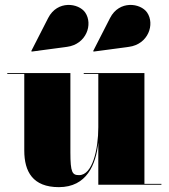

<svg xmlns="http://www.w3.org/2000/svg" viewBox="-20 -761 695 791"><path d="M511 -568C591 -578.5 619 -661.5 586 -709.5C559 -748.5 471.5 -761 433.5 -687L364 -551L365.5 -548.5ZM256 -568C336 -578.5 364 -661.5 331 -709.5C304 -748.5 216.5 -761 178.5 -687L109 -551L110.5 -548.5ZM270 -460H10V-456.5H80V-141C80 -54 115 10 222.5 10C337.5 10 375 -83 385 -173V0H645V-3.5H575V-460H325V-456.5H385V-237C385 -145.5 361 -39.5 306 -39.5C278 -39.5 270 -49.5 270 -133.5Z"/></svg>

Font: Bodoni* 48pt Fatface
Style: Regular
Weight: 900
Version: Version 2.3